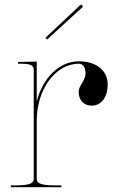

<svg xmlns="http://www.w3.org/2000/svg" viewBox="-20 -777 490 797"><path d="M168.5 -620 175.5 -613 322 -747C325 -750 322.5 -754 321 -755.5C319.5 -757 315.5 -758.5 312.5 -755.5ZM55 -520V-512.5H67.5C106 -512.5 120 -506 120 -487.5V-35C120 -20.5 113.5 -7.5 45 -7.5H25V0H235V-7.5H207.5C139 -7.5 132.5 -20.5 132.5 -35V-277.5C132.5 -402.5 207.5 -512.5 308 -512.5C324 -512.5 335 -496.5 335 -473C335 -441 306.5 -422.5 306.5 -395.5C306.5 -361.5 328 -338.5 360.5 -338.5C400.5 -338.5 427 -373.5 427 -426.5C427 -484 379.5 -522.5 308 -522.5C222.5 -522.5 156.5 -449.5 132.5 -356.5V-521.5L67.5 -520Z"/></svg>

Font: ZnikomitNo24
Style: Regular
Weight: 500
Designer: gluk
Foundry: gluk
Version: Version 0.55